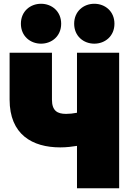

<svg xmlns="http://www.w3.org/2000/svg" viewBox="-20 -985 720 1020"><path d="M31 -456C31 -270 152 -202 300 -202C334 -202 364 -206 389 -210V15H613V-705H389V-386C368 -382 350 -380 331 -380C285 -380 256 -396 256 -456V-705H31ZM481 -753C538 -753 588 -793 588 -859C588 -925 538 -965 481 -965C424 -965 374 -925 374 -859C374 -793 424 -753 481 -753ZM198 -753C255 -753 305 -793 305 -859C305 -925 255 -965 198 -965C141 -965 91 -925 91 -859C91 -793 141 -753 198 -753Z"/></svg>

Font: Repo ExtraBlack
Style: Regular
Weight: 400
Designer: Stefan Peev
Foundry: Context Ltd
Version: Version 001.502